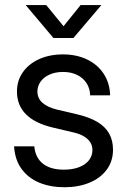

<svg xmlns="http://www.w3.org/2000/svg" viewBox="-20 -748 515 779"><path d="M37.1 -154.3H119.1Q123.5 -107.9 154.3 -83.7Q185.1 -59.6 239.3 -59.6Q274.4 -59.6 300.5 -69.6Q326.7 -79.6 340.8 -97.7Q355 -115.7 355 -138.7Q355 -157.7 345.5 -171.9Q335.9 -186 318.6 -195.8Q301.3 -205.6 277.3 -210.9L194.3 -230.5Q122.1 -247.6 85.4 -284.2Q48.8 -320.8 48.8 -377Q48.8 -420.4 72.5 -454.6Q96.2 -488.8 138.7 -508.1Q181.2 -527.3 235.8 -527.3Q289.6 -527.3 332.5 -507.1Q375.5 -486.8 400.4 -449.2Q425.3 -411.6 426.8 -361.3H345.7Q345.2 -388.7 331.5 -410.2Q317.9 -431.6 293.2 -443.8Q268.6 -456.1 235.8 -456.1Q205.1 -456.1 181.4 -445.6Q157.7 -435.1 144.8 -417Q131.8 -398.9 131.8 -377Q131.8 -348.6 152.6 -330.6Q173.3 -312.5 211.9 -303.2L294.9 -283.7Q344.2 -272 376 -252.7Q407.7 -233.4 423.1 -205.6Q438.5 -177.7 438.5 -140.6Q438.5 -93.8 412.8 -59.3Q387.2 -24.9 342.5 -6.6Q297.9 11.7 241.2 11.7Q184.6 11.7 139.6 -6.8Q94.7 -25.4 67.6 -62.5Q40.5 -99.6 37.1 -154.3ZM237.8 -641.6 307.1 -727.5H391.1V-727.1L277.8 -593.8H196.8L84.5 -727.1V-727.5H167.5Z"/></svg>

Font: Intratopia Thin
Style: Regular
Weight: 100
Designer: Rasmus Andersson
Foundry: rsms
Version: Version 3.000;Glyphs 3.2.3 (3260)